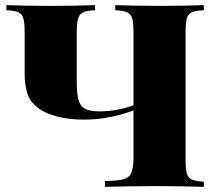

<svg xmlns="http://www.w3.org/2000/svg" viewBox="-20 -728 842 748"><path d="M350 -708V-688Q320 -687 305 -680.5Q290 -674 284.5 -656.5Q279 -639 279 -602V-409Q279 -365 285.5 -340Q292 -315 311 -304.5Q330 -294 367 -294Q402 -294 438.5 -301Q475 -308 500 -318V-298Q483 -291 453.5 -282.5Q424 -274 386.5 -268Q349 -262 305 -262Q257 -262 215.5 -271Q174 -280 144 -297Q105 -320 90.5 -354Q76 -388 76 -441V-602Q76 -639 71 -656.5Q66 -674 51 -680.5Q36 -687 5 -688V-708Q34 -707 81.5 -706Q129 -705 179 -705Q229 -705 275 -706Q321 -707 350 -708ZM774 -708V-688Q744 -687 728.5 -680.5Q713 -674 708 -656.5Q703 -639 703 -602V-106Q703 -70 708 -52Q713 -34 728.5 -28Q744 -22 774 -20V0Q734 -1 687.5 -2Q641 -3 595 -3Q533 -3 478 -2Q423 -1 389 0V-23Q435 -23 459 -29Q483 -35 491.5 -55Q500 -75 500 -116V-602Q500 -639 495 -656.5Q490 -674 474.5 -680.5Q459 -687 429 -688V-708Q458 -707 505.5 -706Q553 -705 607 -705Q654 -705 699.5 -706Q745 -707 774 -708Z"/></svg>

Font: Playfair Display Black
Style: Regular
Weight: 900
Designer: Claus Eggers Sørensen
Foundry: Claus Eggers Sørensen
Version: Version 1.203